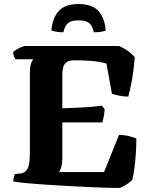

<svg xmlns="http://www.w3.org/2000/svg" viewBox="-20 -932 747 952"><path d="M570 0Q552 0 512.5 -1Q473 -2 421.5 -4.5Q370 -7 314 -10Q258 -13 205 -16.5Q152 -20 110.5 -24Q69 -28 46 -32Q46 -44 49 -54.5Q52 -65 54 -69L83 -72Q99 -74 109 -85Q119 -96 123.5 -116.5Q128 -137 128 -168V-563Q128 -594 132 -610Q136 -626 140.5 -632Q145 -638 145 -638H57Q53 -643 49.5 -652.5Q46 -662 45 -674Q51 -680 63.5 -687.5Q76 -695 88.5 -699.5Q101 -704 106 -704H570Q590 -696 612.5 -680.5Q635 -665 648 -648Q643 -582 633.5 -531Q624 -480 616 -453Q595 -453 572.5 -457.5Q550 -462 535 -467L508 -616Q499 -620 478.5 -624Q458 -628 425.5 -630.5Q393 -633 348 -633Q324 -633 311 -624Q298 -615 293.5 -599Q289 -583 289 -563V-395Q330 -397 361.5 -398Q393 -399 422.5 -401.5Q452 -404 485 -408L499 -391Q497 -367 494 -352Q491 -337 487 -325H289V-143Q289 -121 283.5 -103Q278 -85 273 -79H496L570 -263Q597 -263 622 -256.5Q647 -250 656 -245Q656 -209 653.5 -171Q651 -133 646.5 -99.5Q642 -66 637 -43Q633 -35 618.5 -25Q604 -15 590.5 -7.5Q577 0 570 0ZM369 -912Q438 -912 469 -876.5Q500 -841 504 -781Q499 -778 485.5 -775Q472 -772 445 -772Q438 -806 421 -818.5Q404 -831 369 -831Q335 -831 318.5 -818.5Q302 -806 294 -772Q274 -772 257.5 -775Q241 -778 235 -781Q239 -840 270 -876Q301 -912 369 -912Z"/></svg>

Font: Texturina Medium 12pt ExtraBold
Style: Regular
Weight: 800
Version: Version 1.002